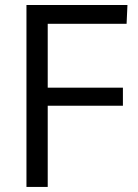

<svg xmlns="http://www.w3.org/2000/svg" viewBox="-20 -742 548 762"><path d="M169.4 0H85V-722.2H485.8L482.4 -647.5H169.4V-394H467.8V-322.3H169.4Z"/></svg>

Font: Oxygen-Regular
Style: Regular
Weight: 400
Designer: Vernon Adams
Foundry: Vernon Adams
Version: Version Release 0.2.3 webfont; ttfautohint (v0.93.3-1d66) -l